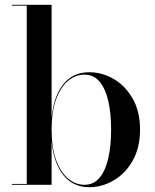

<svg xmlns="http://www.w3.org/2000/svg" viewBox="-20 -770 647 800"><path d="M352 10Q285 10 244.8 -39.5Q204.5 -89 195 -179.5V0H29.5V-3.5H91.5V-746.5H29.5V-750H195V-280.5Q204.5 -371 244.5 -420Q284.5 -469 352 -469Q406 -469 454.5 -440.5Q503 -412 533.2 -358.5Q563.5 -305 563.5 -230Q563.5 -155 533.2 -101.2Q503 -47.5 454.5 -18.8Q406 10 352 10ZM332 0Q370 0 394.5 -29Q419 -58 431 -109.8Q443 -161.5 443 -230Q443 -298.5 431 -350Q419 -401.5 394.5 -430.2Q370 -459 332 -459Q295 -459 264 -433.5Q233 -408 214 -357Q195 -306 195 -230Q195 -154 214 -102.8Q233 -51.5 264 -25.8Q295 0 332 0Z"/></svg>

Font: Bodoni Moda 48pt Medium
Style: Regular
Weight: 500
Designer: Owen Earl
Foundry: indestructible type
Version: Version 2.005